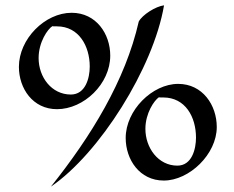

<svg xmlns="http://www.w3.org/2000/svg" viewBox="-20 -672 878 721"><path d="M394 -463C394 -545 341 -624 249 -624C149 -624 51 -526 51 -421C51 -340 103 -262 194 -262C295 -262 394 -357 394 -463ZM194 -573C276 -573 317 -499 317 -422C317 -379 301 -317 246 -317C174 -317 125 -382 125 -454C125 -514 159 -563 177 -574C176 -573 182 -573 194 -573ZM596 -652C564 -648 514 -616 501 -591C451 -370 322 -160 171 29C353 -95 556 -416 596 -652ZM794 -195C794 -277 741 -357 649 -357C552 -357 452 -258 452 -154C452 -73 504 6 595 6C691 6 794 -93 794 -195ZM593 -306C676 -306 716 -233 716 -155C716 -113 701 -50 646 -50C574 -50 526 -117 526 -188C526 -247 559 -295 577 -307C576 -306 582 -306 593 -306Z"/></svg>

Font: Eagle Lake
Style: Regular
Weight: 400
Designer: Astigmatic (AOETI)
Foundry: Astigmatic (AOETI)
Version: Version 1.000